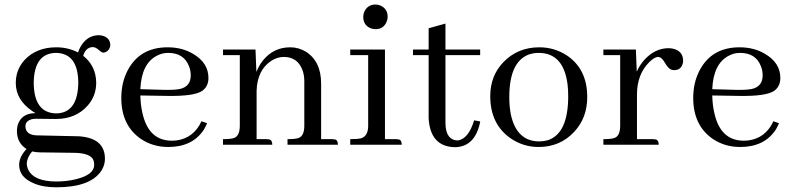

<svg xmlns="http://www.w3.org/2000/svg" viewBox="-20 -631 3456 837"><path d="M127 -270.5C127.6 -182.6 160.2 -138 224.6 -136.7C287.8 -137.4 320 -182 321.3 -270.5C320.6 -355.8 288.4 -399.1 224.6 -400.4C160.8 -399.7 128.3 -356.4 127 -270.5ZM225.6 -424.8C259.4 -424.8 291 -417.3 320.3 -402.3C324.2 -414.7 329.8 -426.1 336.9 -436.5C355.8 -463.9 380.5 -477.5 411.1 -477.5C418.3 -477.5 425.5 -476.2 432.6 -473.6C451.5 -466.5 460.9 -452.8 460.9 -432.6C458.3 -415.7 448.9 -405.3 432.6 -401.4C426.8 -401.4 420.2 -404.6 413.1 -411.1C402.7 -420.9 392.9 -425.8 383.8 -425.8C381.2 -425.8 378.6 -425.5 376 -424.8C359.7 -420.9 348.6 -408.5 342.8 -387.7C379.9 -358.4 398.8 -319.3 399.4 -270.5C399.4 -232.1 387 -198.9 362.3 -170.9C327.8 -131.8 281.6 -112.3 223.6 -112.3L137.7 -113.3C132.5 -113.3 127.6 -113 123 -112.3C101.6 -107.7 90.8 -97 90.8 -80.1C91.5 -56 106.8 -43 136.7 -41L314.5 -37.1C323.6 -37.1 332.4 -36.5 340.8 -35.2C405.3 -26.7 437.5 5.5 437.5 61.5C437.5 79.8 432.3 97 421.9 113.3C390 161.5 324.5 185.5 225.6 185.5C186.5 185.5 153.6 179.7 127 168C84.6 150.4 63.5 123.7 63.5 87.9C63.5 64.5 74.2 41.3 95.7 18.6C68.4 1.6 54.4 -24.1 53.7 -58.6C53.7 -67.1 54.7 -75.5 56.6 -84C67.1 -119.8 93.1 -137.7 134.8 -137.7C130.2 -140.3 125.7 -143.2 121.1 -146.5C72.9 -179 48.8 -220.1 48.8 -269.5C48.8 -307.3 61.2 -340.2 85.9 -368.2C120.4 -405.9 167 -424.8 225.6 -424.8ZM225.6 160.2C256.2 160.2 284.5 156.9 310.5 150.4C363.9 137.4 390.6 116.5 390.6 87.9C390.6 80.1 389.6 73.6 387.7 68.4C379.9 46.9 351.6 35.8 302.7 35.2L152.3 33.2C143.9 33.2 133.1 31.9 120.1 29.3C105.1 46.9 97.3 64.5 96.7 82C96.7 91.1 99 100.3 103.5 109.4C120.4 143.2 161.1 160.2 225.6 160.2Z M712.9 -400.4C696 -400.4 680 -396.5 665 -388.7C619.5 -365.9 595.1 -317.1 591.8 -242.2L695.3 -239.3C725.3 -238.6 748.4 -239.9 764.6 -243.2C795.9 -250.3 811.5 -270.2 811.5 -302.7C811.5 -317.1 808.9 -330.4 803.7 -342.8C788.7 -381.2 758.5 -400.4 712.9 -400.4ZM882.8 -93.8C878.9 -84.6 874.3 -75.5 869.1 -66.4C835.9 -15.6 784.2 9.8 713.9 9.8C669.6 9.8 630.2 -1.6 595.7 -24.4C537.8 -63.5 508.8 -123.4 508.8 -204.1C508.8 -248.4 517.9 -288.1 536.1 -323.2C571.3 -391 629.6 -424.8 710.9 -424.8C752.6 -424.8 789.4 -415.4 821.3 -396.5C866.2 -370.4 888.7 -335.3 888.7 -291C888.7 -266.9 879.9 -248.4 862.3 -235.4C839.5 -219.1 788.4 -211.6 709 -212.9L591.8 -214.8C592.4 -187.5 595.4 -162.4 600.6 -139.6C618.2 -58.3 661.1 -17.6 729.5 -17.6C735.4 -17.6 741.5 -17.9 748 -18.6C798.8 -25.1 835.6 -53.1 858.4 -102.5Z M1142.6 -24.4C1146.5 -24.4 1149.7 -24.1 1152.3 -23.4C1162.1 -22.1 1167 -14.3 1167 0H952.1V-24.4C974.3 -24.4 990.2 -26 1000 -29.3C1016.9 -35.2 1025.4 -53.1 1025.4 -83V-390.6H952.1V-415H1093.8L1097.7 -317.4C1104.8 -335.6 1114.3 -352.2 1126 -367.2C1157.2 -405.6 1196.9 -424.8 1245.1 -424.8C1269.2 -424.8 1291.7 -418.6 1312.5 -406.2C1357.4 -378.3 1379.9 -331.7 1379.9 -266.6V-24.4H1428.7C1432.6 -24.4 1435.9 -24.1 1438.5 -23.4C1448.2 -22.1 1453.1 -14.3 1453.1 0H1233.4V-24.4C1255.5 -24.4 1271.5 -26 1281.2 -29.3C1298.2 -35.2 1306.6 -53.1 1306.6 -83V-276.4C1306.6 -295.2 1303.7 -312.2 1297.9 -327.1C1283.5 -364.3 1256.5 -382.8 1216.8 -382.8C1198.6 -382.8 1180.7 -377.3 1163.1 -366.2C1122.1 -339.5 1100.6 -295.9 1098.6 -235.4V-24.4Z M1707 -24.4C1710.3 -24.4 1713.5 -24.1 1716.8 -23.4C1726.6 -22.1 1731.4 -14.3 1731.4 0H1506.8V-24.4C1529 -24.4 1544.9 -25.7 1554.7 -28.3C1574.9 -34.8 1585 -53.1 1585 -83V-390.6H1506.8V-415H1658.2V-24.4ZM1669.9 -557.6C1669.9 -549.8 1668.3 -542.3 1665 -535.2C1655.9 -514.3 1640 -503.9 1617.2 -503.9C1610 -503.9 1602.9 -505.2 1595.7 -507.8C1574.2 -516.9 1563.5 -533.5 1563.5 -557.6C1563.5 -565.4 1565.1 -572.9 1568.4 -580.1C1578.1 -600.9 1594.4 -611.3 1617.2 -611.3C1624.3 -611.3 1631.8 -609.7 1639.6 -606.4C1659.8 -596.7 1669.9 -580.4 1669.9 -557.6Z M1780.3 -390.6V-415H1848.6V-507.8L1921.9 -528.3V-415H2073.2V-390.6H1921.9V-93.8C1922.5 -44.9 1940.4 -19.9 1975.6 -18.6C2006.8 -23.1 2030.6 -52.4 2046.9 -106.4L2073.2 -101.6V-99.6C2058.3 -26 2020.8 10.7 1960.9 10.7C1890.6 8.1 1853.2 -33.9 1848.6 -115.2V-390.6Z M2200.2 -208C2200.2 -180 2202.5 -154.6 2207 -131.8C2224 -53.7 2265.3 -14.6 2331.1 -14.6C2343.4 -14.6 2355.5 -16.3 2367.2 -19.5C2427.1 -38.4 2457 -102.5 2457 -211.9C2457 -230.8 2456.1 -248 2454.1 -263.7C2442.4 -354.8 2400.4 -400.4 2328.1 -400.4C2312.5 -400.4 2297.5 -397.8 2283.2 -392.6C2227.9 -370.4 2200.2 -308.9 2200.2 -208ZM2331.1 -424.8C2374 -424.8 2413.4 -413.4 2449.2 -390.6C2509.8 -350.9 2540 -290 2540 -208C2540 -147.5 2521.2 -97 2483.4 -56.6C2442.4 -12.4 2390.6 9.8 2328.1 9.8C2283.9 9.8 2243.5 -2.6 2207 -27.3C2147.1 -68.4 2117.2 -129.9 2117.2 -211.9C2117.2 -271.2 2136.4 -320.6 2174.8 -360.4C2216.5 -403.3 2268.6 -424.8 2331.1 -424.8Z M2827.1 -24.4C2831.1 -24.4 2834.3 -24.1 2836.9 -23.4C2846.7 -22.1 2851.6 -14.3 2851.6 0H2610.4V-24.4C2632.5 -24.4 2648.4 -26 2658.2 -29.3C2675.1 -35.2 2683.6 -53.1 2683.6 -83V-390.6H2610.4V-415H2752L2755.9 -318.4C2764.3 -337.9 2775.7 -355.5 2790 -371.1C2820.6 -404.3 2855.5 -420.9 2894.5 -420.9C2900.4 -420.9 2906.6 -420.2 2913.1 -418.9C2943 -412.4 2958 -394.5 2958 -365.2C2958 -361.3 2957.4 -357.4 2956.1 -353.5C2950.8 -334.6 2938.5 -325.2 2918.9 -325.2C2915 -325.2 2911.1 -325.8 2907.2 -327.1C2898.1 -329.8 2888.3 -340.2 2877.9 -358.4C2868.8 -374.7 2858.7 -382.8 2847.7 -382.8C2837.9 -382.2 2825.8 -375 2811.5 -361.3C2775.1 -325.5 2756.8 -278 2756.8 -218.8V-24.4Z M3206.1 -400.4C3189.1 -400.4 3173.2 -396.5 3158.2 -388.7C3112.6 -365.9 3088.2 -317.1 3085 -242.2L3188.5 -239.3C3218.4 -238.6 3241.5 -239.9 3257.8 -243.2C3289.1 -250.3 3304.7 -270.2 3304.7 -302.7C3304.7 -317.1 3302.1 -330.4 3296.9 -342.8C3281.9 -381.2 3251.6 -400.4 3206.1 -400.4ZM3376 -93.8C3372.1 -84.6 3367.5 -75.5 3362.3 -66.4C3329.1 -15.6 3277.3 9.8 3207 9.8C3162.8 9.8 3123.4 -1.6 3088.9 -24.4C3030.9 -63.5 3002 -123.4 3002 -204.1C3002 -248.4 3011.1 -288.1 3029.3 -323.2C3064.5 -391 3122.7 -424.8 3204.1 -424.8C3245.8 -424.8 3282.6 -415.4 3314.5 -396.5C3359.4 -370.4 3381.8 -335.3 3381.8 -291C3381.8 -266.9 3373 -248.4 3355.5 -235.4C3332.7 -219.1 3281.6 -211.6 3202.1 -212.9L3085 -214.8C3085.6 -187.5 3088.5 -162.4 3093.8 -139.6C3111.3 -58.3 3154.3 -17.6 3222.7 -17.6C3228.5 -17.6 3234.7 -17.9 3241.2 -18.6C3292 -25.1 3328.8 -53.1 3351.6 -102.5Z"/></svg>

Font: Abhaya Libre
Style: Regular
Weight: 400
Designer: Pushpananda Ekanayake, Sol Matas, Pathum Egodawatta
Foundry: Mooniak
Version: Version 1.041; ; ttfautohint (v1.5)